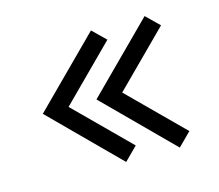

<svg xmlns="http://www.w3.org/2000/svg" viewBox="-71 -604 697 612"><g transform="rotate(-15 277.5 -298.0)"><path d="M275 -515 58 -298 275 -81 318 -124 143 -298 318 -473ZM452 -515 235 -298 452 -81 495 -124 320 -298 495 -473Z"/></g></svg>

Font: Unageo Variable
Style: Regular
Weight: 300
Designer: Richard Sepsi
Foundry: Richard Sepsi
Version: Version 2.200